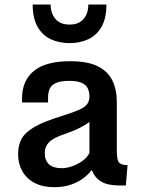

<svg xmlns="http://www.w3.org/2000/svg" viewBox="-20 -797 613 829"><path d="M213.4 11.2Q164.6 11.2 129.6 -7.1Q94.7 -25.4 76.4 -57.9Q58.1 -90.3 58.1 -131.3Q58.1 -169.4 73.2 -197.5Q88.4 -225.6 129.4 -249.3Q170.4 -272.9 247.6 -296.4Q289.1 -309.6 315.4 -320.3Q341.8 -331.1 354 -344.7Q366.2 -358.4 366.2 -379.9Q366.2 -400.9 358.6 -416Q351.1 -431.2 332.3 -439.5Q313.5 -447.8 279.8 -447.8Q240.2 -447.8 220.5 -438.2Q200.7 -428.7 194.1 -412.6Q187.5 -396.5 187.5 -375.5V-354.5H75.2V-372.6Q75.2 -448.7 126.2 -490.7Q177.2 -532.7 282.7 -532.7Q357.9 -532.7 401.9 -511Q445.8 -489.3 465.1 -449.5Q484.4 -409.7 484.4 -356V-144Q484.4 -106.4 493.9 -95.2Q503.4 -84 530.8 -84L523.4 3.9H498.5Q444.8 3.9 417 -12.9Q389.2 -29.8 376 -63Q362.8 -44.9 340.3 -27.8Q317.9 -10.7 286.4 0.2Q254.9 11.2 213.4 11.2ZM246.6 -70.8Q266.6 -70.8 290.5 -78.9Q314.5 -86.9 335.2 -101.6Q356 -116.2 366.2 -136.7V-271Q354 -260.3 325.9 -245.8Q297.9 -231.4 259.3 -218.3Q210.4 -202.1 191.9 -183.1Q173.3 -164.1 173.3 -137.2Q173.3 -103 192.4 -86.9Q211.4 -70.8 246.6 -70.8ZM280.3 -610.8Q234.9 -610.8 198.7 -627.9Q162.6 -645 141.8 -681.9Q121.1 -718.8 121.1 -777.3H198.7Q198.7 -739.3 219.5 -715.1Q240.2 -690.9 280.3 -690.9Q320.3 -690.9 340.8 -715.1Q361.3 -739.3 361.3 -777.3H439.5Q439.5 -718.8 418.7 -681.9Q397.9 -645 361.8 -627.9Q325.7 -610.8 280.3 -610.8Z"/></svg>

Font: Monda SemiBold
Style: Regular
Weight: 600
Designer: Vernon Adams
Foundry: Vernon Adams
Version: Version 2.200